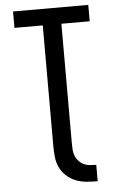

<svg xmlns="http://www.w3.org/2000/svg" viewBox="-62 -777 624 1027"><g transform="rotate(-5 250.0 -263.0)"><path d="M420 209Q390 209 360.5 206.5Q331 204 303.5 193.5Q276 183 253.5 162.5Q231 142 218.5 115.5Q206 89 203 59.5Q200 30 200 0V-647H48V-735H452V-647H300V0Q300 17 301.5 33.5Q303 50 309.5 65Q316 80 328 92.5Q340 105 355 111.5Q370 118 386.5 119.5Q403 121 420 121Z"/></g></svg>

Font: Zed Sans Semibold
Style: Regular
Weight: 600
Designer: Belleve Invis
Foundry: Belleve Invis
Version: Version 1.0.0; ttfautohint (v1.8.4)